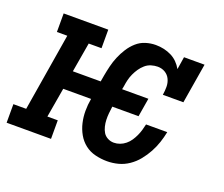

<svg xmlns="http://www.w3.org/2000/svg" viewBox="-111 -669 955 817"><g transform="rotate(20 366.5 -260.0)"><path d="M440 8Q413 8 386.5 1.5Q360 -5 339.5 -21Q319 -37 306 -60Q293 -83 287 -109Q281 -135 281 -162.5Q281 -190 286 -218H160L137 -84H184V0H-17V-84H41L99 -436H52V-520H254V-436H196L173 -302H299L304 -331Q308 -353 313.5 -375.5Q319 -398 328 -419.5Q337 -441 350 -461.5Q363 -482 381 -498Q399 -514 421.5 -521Q444 -528 467 -528Q486 -528 504 -524Q522 -520 538 -512Q554 -504 566.5 -491.5Q579 -479 588 -463L597 -520H690L660 -339H567Q570 -357 570 -375.5Q570 -394 562.5 -410Q555 -426 540 -435Q525 -444 506 -444Q492 -444 477 -439.5Q462 -435 450 -424.5Q438 -414 429.5 -401.5Q421 -389 414.5 -375Q408 -361 404.5 -346.5Q401 -332 399 -317L396 -302H515L501 -218H382V-217Q380 -202 378.5 -187Q377 -172 377.5 -157Q378 -142 381.5 -127.5Q385 -113 392 -101.5Q399 -90 412 -83Q425 -76 440 -76Q454 -76 467.5 -81Q481 -86 492.5 -95.5Q504 -105 512 -117Q520 -129 526 -142Q532 -155 536 -168.5Q540 -182 543 -196H639Q634 -171 626 -147Q618 -123 605.5 -100Q593 -77 576 -56Q559 -35 537 -20Q515 -5 490 1.5Q465 8 440 8Z"/></g></svg>

Font: Iosevka Etoile Medium Oblique
Style: Regular
Weight: 500
Italic angle: -9°
Designer: Belleve Invis
Foundry: Belleve Invis
Version: Version 15.5.2; ttfautohint (v1.8.4)